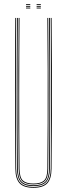

<svg xmlns="http://www.w3.org/2000/svg" viewBox="-20 -885 317 910"><path d="M138.5 5Q93.2 5 73.2 -16Q53.2 -37 52.8 -85Q51.8 -192.5 51.4 -284.6Q51 -376.8 51 -461Q51 -545.2 51.4 -628.2Q51.8 -711.2 52.5 -800H56.5Q55.8 -719.5 55.4 -625.5Q55 -531.5 55 -434.9Q55 -338.2 55.4 -248.5Q55.8 -158.8 56.5 -86.8Q57 -39.2 76 -19.1Q95 1 138.5 1Q182 1 201.1 -19.1Q220.2 -39.2 220.5 -86.8Q221.2 -158.2 221.6 -244.6Q222 -331 222 -425.2Q222 -519.5 221.6 -615Q221.2 -710.5 220.5 -800H224.5Q225.5 -684.5 225.9 -571.8Q226.2 -459 226 -339.8Q225.8 -220.5 224.2 -85Q223.8 -37 203.9 -16Q184 5 138.5 5ZM138.5 -3Q96.8 -3 78.9 -21.9Q61 -40.8 60.5 -86.5Q59.8 -158.2 59.4 -244.6Q59 -331 59 -425.2Q59 -519.5 59.4 -615Q59.8 -710.5 60.5 -800H64.5Q63.8 -719.5 63.4 -625.5Q63 -531.5 63 -434.9Q63 -338.2 63.4 -248.4Q63.8 -158.5 64.5 -86Q65 -41 82.5 -24Q100 -7 138.5 -7Q177.2 -7 194.8 -24Q212.2 -41 212.5 -86Q213.2 -157.8 213.6 -244.4Q214 -331 214 -425.2Q214 -519.5 213.6 -615Q213.2 -710.5 212.5 -800H216.5Q217.2 -719.5 217.6 -625.5Q218 -531.5 218 -435Q218 -338.5 217.6 -248.8Q217.2 -159 216.5 -86.5Q216.2 -40.8 198.2 -21.9Q180.2 -3 138.5 -3ZM138.5 -11Q102.5 -11 85.8 -26.4Q69 -41.8 68.5 -85.5Q67.8 -181.5 67.2 -301.8Q66.8 -422 67.1 -550.6Q67.5 -679.2 68.5 -800H72.5Q71.8 -719.5 71.4 -625.6Q71 -531.8 71 -435.2Q71 -338.8 71.4 -248.6Q71.8 -158.5 72.5 -85.2Q73 -43.5 88.8 -29.2Q104.5 -15 138.5 -15Q172.8 -15 188.5 -29.2Q204.2 -43.5 204.5 -85.2Q205.5 -181.2 205.9 -301.5Q206.2 -421.8 206 -550.4Q205.8 -679 204.5 -800H208.5Q209.2 -719.5 209.6 -625.5Q210 -531.5 210 -434.9Q210 -338.2 209.6 -248.2Q209.2 -158.2 208.5 -85.5Q208.2 -41.8 191.4 -26.4Q174.5 -11 138.5 -11ZM153.5 -861V-865H173.5V-861ZM103.5 -861V-865H123.5V-861ZM103.5 -853V-857H123.5V-853ZM153.5 -853V-857H173.5V-853ZM103.5 -845V-849H123.5V-845ZM153.5 -845V-849H173.5V-845Z"/></svg>

Font: Big Shoulders Inline Display Thin
Style: Regular
Weight: 100
Designer: Patric King
Foundry: XO Type Co
Version: Version 1.000